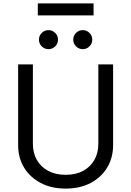

<svg xmlns="http://www.w3.org/2000/svg" viewBox="-20 -1111 781 1143"><path d="M565.4 -727.5H653.3V-247.1Q653.3 -172.4 618.4 -114Q583.5 -55.7 520 -22Q456.5 11.7 371.1 11.7Q285.6 11.7 221.9 -22Q158.2 -55.7 123 -114Q87.9 -172.4 87.9 -247.1V-727.5H175.8V-253.9Q175.8 -200.7 199.2 -159.2Q222.7 -117.7 266.6 -94Q310.5 -70.3 371.1 -70.3Q431.6 -70.3 475.1 -94Q518.6 -117.7 542 -159.2Q565.4 -200.7 565.4 -253.9ZM472.7 -818.4Q449.2 -818.4 432.6 -835Q416 -851.6 416 -875Q416 -898.4 432.6 -915Q449.2 -931.6 472.7 -931.6Q496.1 -931.6 512.7 -915Q529.3 -898.4 529.3 -875Q529.3 -851.6 512.7 -835Q496.1 -818.4 472.7 -818.4ZM268.6 -818.4Q245.1 -818.4 228.5 -835Q211.9 -851.6 211.9 -875Q211.9 -898.4 228.5 -915Q245.1 -931.6 268.6 -931.6Q292 -931.6 308.6 -915Q325.2 -898.4 325.2 -875Q325.2 -851.6 308.6 -835Q292 -818.4 268.6 -818.4ZM537.1 -1090.8V-1019.5H205.1V-1090.8Z"/></svg>

Font: GitLab Sans
Style: Regular
Weight: 400
Designer: Rasmus Andersson
Foundry: Modifications by GitLab B.V., manufactured by rsms
Version: Version 4.000;git-c8fb6b7